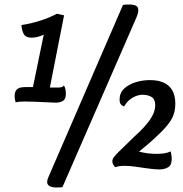

<svg xmlns="http://www.w3.org/2000/svg" viewBox="-20 -740 810 851"><path d="M231 91Q189 91 189 66Q189 57 195 44L525 -718Q530 -719 535.5 -719.5Q541 -720 551 -720Q571 -720 582 -715Q593 -710 593 -695Q593 -689 591 -680.5Q589 -672 584 -661L257 89Q255 90 246.5 90.5Q238 91 231 91ZM229 -285Q200 -286 178.5 -287Q157 -288 137 -289Q117 -290 90 -290Q75 -290 64.5 -289Q54 -288 50 -286Q45 -298 45 -316Q45 -334 55 -344Q65 -354 92 -354H126L174 -587Q162 -580 146.5 -576.5Q131 -573 120 -573Q95 -573 86 -588Q77 -603 75 -629Q116 -635 157 -648Q198 -661 232 -679L264 -672L201 -352H239Q247 -352 253.5 -354Q260 -356 263 -361Q268 -355 270 -344Q272 -333 272 -326Q272 -300 258.5 -292.5Q245 -285 229 -285ZM686 11Q666 11 638 7Q610 3 582 -1Q554 -5 533 -5Q520 -5 509.5 -3.5Q499 -2 491 1Q485 -4 481.5 -11Q478 -18 478 -25Q478 -35 486 -45Q494 -55 507 -68L578 -137Q618 -172 643 -207Q668 -242 668 -274Q668 -300 652 -310Q636 -320 612 -320Q590 -320 567.5 -307Q545 -294 530 -268Q518 -273 514 -280Q510 -287 510 -299Q510 -328 530 -347Q550 -366 581 -375.5Q612 -385 644 -385Q681 -385 706 -373.5Q731 -362 744 -339Q757 -316 757 -281Q757 -237 736.5 -205.5Q716 -174 682 -143Q673 -134 661 -123Q649 -112 633 -98.5Q617 -85 596 -68Q615 -63 635 -60.5Q655 -58 674 -58Q693 -58 709 -60.5Q725 -63 736 -69Q738 -65 739.5 -54.5Q741 -44 741 -34Q741 -8 725 1.5Q709 11 686 11Z"/></svg>

Font: Sansita Swashed Light
Style: Regular
Weight: 300
Designer: Pablo Cosgaya
Foundry: Omnibus-Type
Version: Version 1.003